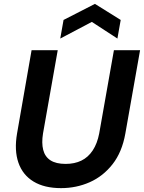

<svg xmlns="http://www.w3.org/2000/svg" viewBox="-20 -959 743 991"><path d="M295 12Q209 12 153 -22Q97 -56 75 -119.5Q53 -183 68 -270L143 -700H278L202 -270Q194 -221 203 -185.5Q212 -150 240.5 -131.5Q269 -113 319 -113Q365 -113 400 -130Q435 -147 458.5 -182.5Q482 -218 492 -270L568 -700H703L627 -270Q610 -174 561 -111.5Q512 -49 443 -18.5Q374 12 295 12ZM291 -760 308 -856 470 -939 603 -856 586 -760 454 -846Z"/></svg>

Font: DM Sans 24pt
Style: Bold Italic
Weight: 700
Italic angle: -10°
Designer: Colophon Foundry, Jonny Pinhorn
Foundry: Colophon Foundry
Version: Version 4.004;gftools[0.9.30]